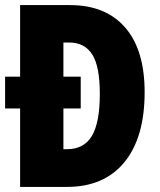

<svg xmlns="http://www.w3.org/2000/svg" viewBox="-20 -734 627 754"><path d="M255 -714Q395 -714 471.5 -626Q548 -538 548 -372Q548 -194 468.5 -97Q389 0 243 0H59V-308H0V-433H59V-714ZM252 -567H229V-433H297V-308H229V-148H242Q310 -148 341 -200.5Q372 -253 372 -365Q372 -474 342 -520.5Q312 -567 252 -567Z"/></svg>

Font: Noto Sans Lao UI ExtCond Blk
Style: Regular
Weight: 900
Width: 2
Designer: Monotype Design Team
Foundry: Monotype Imaging Inc.
Version: Version 2.000; ttfautohint (v1.8.4.7-5d5b)